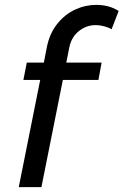

<svg xmlns="http://www.w3.org/2000/svg" viewBox="-20 -768 507 788"><path d="M265 -576 252 -511H397L384 -440H238L150 0H57L145 -440H76L90 -511H160L172 -573Q183 -630 214.5 -669.5Q246 -709 288 -728.5Q330 -748 375 -748Q428 -748 467 -723L438 -648Q424 -656 406 -660.5Q388 -665 373 -665Q335 -665 304.5 -641Q274 -617 265 -576Z"/></svg>

Font: Gontserrat
Style: Italic
Weight: 400
Italic angle: -11.3°
Designer: Julieta Ulanovsky
Foundry: Julieta Ulanovsky
Version: Version 6.001